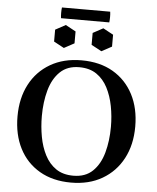

<svg xmlns="http://www.w3.org/2000/svg" viewBox="-65 -1073 934 1142"><g transform="rotate(5 402.0 -501.5)"><path d="M195 -364Q195 -301 206 -241Q217 -181 242 -132.5Q267 -84 308.5 -55.5Q350 -27 412 -27L402 15Q293 15 214 -31Q135 -77 93 -159Q51 -241 51 -350Q51 -459 94 -541Q137 -623 216 -669Q295 -715 402 -715L392 -673Q321 -673 277.5 -631Q234 -589 214.5 -518.5Q195 -448 195 -364ZM610 -336Q610 -399 598.5 -459Q587 -519 562 -567.5Q537 -616 495.5 -644.5Q454 -673 392 -673L402 -715Q512 -715 590.5 -669Q669 -623 711.5 -541Q754 -459 754 -350Q754 -241 710.5 -159Q667 -77 588 -31Q509 15 402 15L412 -27Q484 -27 527.5 -69Q571 -111 590.5 -181.5Q610 -252 610 -336ZM290 -916 351 -883V-812L290 -779L229 -812V-883ZM514 -916 575 -883V-812L514 -779L453 -812V-883ZM546 -954H258Q256 -967 256 -986Q256 -1005 258 -1018H546Q548 -1005 548 -986Q548 -967 546 -954Z"/></g></svg>

Font: Poltawski Nowy Medium
Style: Regular
Weight: 500
Version: Version 1.001;gftools[0.9.25]